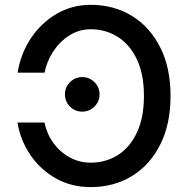

<svg xmlns="http://www.w3.org/2000/svg" viewBox="-20 -757 775 787"><path d="M52.2 -459.2Q64.6 -536.9 106.5 -600Q148.4 -663 211.8 -700.1Q275.2 -737.2 351.9 -737.2Q446 -737.2 519.9 -692.3Q593.8 -647.4 636.4 -563.7Q679 -480.1 679 -363.6Q679 -247.5 636.5 -163.7Q594.1 -79.9 520.2 -35Q446.4 9.9 351.9 9.9Q272 9.9 208.5 -26.1Q144.9 -62.1 104.2 -122.3Q63.6 -182.5 51.5 -254.6H162.3Q171.9 -208.1 199 -170.8Q226.2 -133.5 265.8 -111.9Q305.4 -90.2 351.2 -90.2Q413.7 -90.2 463.1 -121.4Q512.4 -152.7 541.2 -213.8Q570 -274.9 570 -363.6Q570 -452.1 541.4 -513Q512.8 -573.9 463.2 -605.5Q413.7 -637.1 350.9 -637.1Q304.7 -637.1 265.1 -612.2Q225.5 -587.4 198.7 -546.7Q171.9 -506 162.6 -459.2ZM317.1 -299.4Q288 -299.4 267 -320.1Q246.1 -340.9 246.1 -370.4Q246.1 -399.5 267 -420.3Q288 -441.1 317.1 -441.1Q346.2 -441.1 367.2 -420.3Q388.1 -399.5 388.1 -370.4Q388.1 -340.9 367.2 -320.1Q346.2 -299.4 317.1 -299.4Z"/></svg>

Font: Inter Zeller Medium
Style: Regular
Weight: 500
Designer: Rasmus Andersson; Joe Bland
Foundry: zeller
Version: Version 3.015;git-dec3a8cb1